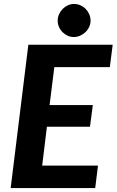

<svg xmlns="http://www.w3.org/2000/svg" viewBox="-20 -952 590 972"><path d="M34 0ZM536 -612H255L231 -420H450L435.5 -310.5H217.5L193.5 -113.5H476L462 0H34L123.5 -725.5H550.5ZM438.5 -847.5Q438.5 -830.5 431.2 -815.2Q424 -800 412 -788.8Q400 -777.5 384.8 -771Q369.5 -764.5 353.5 -764.5Q337.5 -764.5 323 -771Q308.5 -777.5 297 -788.8Q285.5 -800 278.8 -815.2Q272 -830.5 272 -847.5Q272 -864.5 279 -880Q286 -895.5 297.5 -907Q309 -918.5 323.8 -925.2Q338.5 -932 354.5 -932Q371 -932 386.2 -925.5Q401.5 -919 413 -907.5Q424.5 -896 431.5 -880.5Q438.5 -865 438.5 -847.5Z"/></svg>

Font: Lato Heavy
Style: Italic
Weight: 800
Italic angle: -7°
Designer: Lukasz Dziedzic
Foundry: tyPoland Lukasz Dziedzic
Version: Version 2.007; 2014-02-27